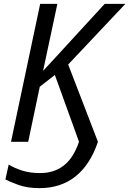

<svg xmlns="http://www.w3.org/2000/svg" viewBox="-20 -734 669 994"><path d="M185 240Q121 240 74.5 223Q28 206 8 195L25 118Q54 136 94.5 149Q135 162 187 162Q222 162 252 153Q282 144 307.5 125Q333 106 353.5 75Q374 44 389 0L264 -346L186 -285L126 0H37L188 -714H277L203 -367L264 -433L522 -714H629L333 -400L487 0Q467 60 437.5 105Q408 150 370 180Q332 210 285.5 225Q239 240 185 240Z"/></svg>

Font: Noto Sans Display
Style: Italic
Weight: 400
Italic angle: -12°
Designer: Monotype Design Team
Foundry: Monotype Imaging Inc.
Version: Version 2.003